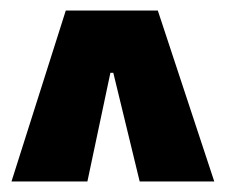

<svg xmlns="http://www.w3.org/2000/svg" viewBox="-20 -676 428 364"><path d="M104.7 -656H279.2L386.2 -332H244.8L194.8 -538H189.3L145.7 -332H1.8Z"/></svg>

Font: Bricolage Grotesque 96pt Condensed ExBd
Style: Regular
Weight: 800
Width: 3
Designer: Mathieu Triay
Foundry: Atelier Triay
Version: Version 1.001;Glyphs 3.2 (3207)